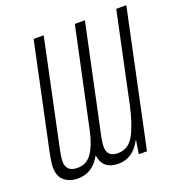

<svg xmlns="http://www.w3.org/2000/svg" viewBox="-130 -827 898 950"><g transform="rotate(-20 319.0 -352.0)"><path d="M121 10Q77 10 49.5 -13.5Q22 -37 22 -83Q22 -99 25.5 -121Q29 -143 33 -162L150 -714H203L88 -169Q83 -147 80 -128Q77 -109 77 -95Q77 -40 137 -40Q185 -40 212.5 -80Q240 -120 255 -189L367 -714H420L302 -158Q298 -141 295.5 -123.5Q293 -106 293 -94Q293 -40 349 -40Q406 -40 435.5 -95Q465 -150 485 -242L585 -714H638L487 0H444L455 -70H453Q411 10 335 10Q293 10 269.5 -10Q246 -30 242 -66H240Q199 10 121 10Z"/></g></svg>

Font: Noto Sans ExtraCondensed Light
Style: Italic
Weight: 300
Width: 2
Italic angle: -12°
Designer: Monotype Design Team
Foundry: Monotype Imaging Inc.
Version: Version 2.013; ttfautohint (v1.8.4.7-5d5b)